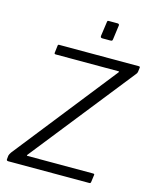

<svg xmlns="http://www.w3.org/2000/svg" viewBox="-137 -1044 906 1134"><g transform="rotate(15 316.0 -477.0)"><path d="M26 0Q20 0 17 -2.5Q14 -5 15 -11L17 -32Q19 -38 21 -42.5Q23 -47 28 -54L518 -675Q521 -679 520.5 -680.5Q520 -682 515 -682H133Q122 -682 125 -693L130 -735Q131 -740 132.5 -741Q134 -742 137 -742H625Q634 -742 632 -733L629 -709Q628 -704 626.5 -701Q625 -698 621 -693L126 -68Q119 -60 127 -60H528Q532 -60 534.5 -58.5Q537 -57 536 -53L530 -8Q529 -4 527.5 -2Q526 0 520 0H26ZM448 -940 437 -858Q436 -849 433 -847Q430 -845 421 -845H375Q367 -845 364.5 -848.5Q362 -852 363 -859L375 -944Q376 -951 377.5 -952.5Q379 -954 385 -954H438Q444 -954 447 -950.5Q450 -947 448 -940Z"/></g></svg>

Font: Libre Franklin Thin Light
Style: Italic
Weight: 300
Italic angle: -8°
Version: Version 3.000